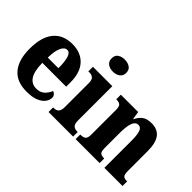

<svg xmlns="http://www.w3.org/2000/svg" viewBox="-94 -1192 1624 1624"><g transform="rotate(45 718.5 -380.0)"><path d="M277 10Q156 10 97 -62Q38 -134 38 -265Q38 -406 97.5 -478Q157 -550 267 -550Q368 -550 426 -488Q484 -426 484 -308V-257H199Q200 -158 230 -112Q260 -66 317 -66Q362 -66 389.5 -91Q417 -116 432 -153Q447 -148 457 -136.5Q467 -125 467 -107Q467 -80 448 -53Q429 -26 387 -8Q345 10 277 10ZM327 -321Q327 -398 314 -441Q301 -484 271 -484Q240 -484 220.5 -442Q201 -400 200 -321Z M673 -626Q636 -626 611 -644Q586 -662 586 -698Q586 -736 611 -753Q636 -770 673 -770Q709 -770 735 -753Q761 -736 761 -698Q761 -662 735 -644Q709 -626 673 -626ZM530 0V-55H540Q565 -55 581.5 -70Q598 -85 598 -127V-414Q598 -453 581.5 -467Q565 -481 541 -481H525V-536H757V-126Q757 -84 773 -69.5Q789 -55 815 -55H824V0Z M854 0V-55H859Q889 -55 905 -67Q921 -79 921 -123V-417Q921 -458 906 -469.5Q891 -481 863 -481H859V-536H1066L1077 -466H1082Q1099 -504 1129 -527Q1159 -550 1215 -550Q1285 -550 1321 -504Q1357 -458 1357 -357V-125Q1357 -79 1369.5 -67Q1382 -55 1411 -55H1415V0H1198V-326Q1198 -390 1187 -425.5Q1176 -461 1145 -461Q1120 -461 1106 -439.5Q1092 -418 1086.5 -382.5Q1081 -347 1081 -307V-120Q1081 -78 1095 -66.5Q1109 -55 1138 -55H1141V0Z"/></g></svg>

Font: Noto Serif Armenian Condensed ExtraBold
Style: Regular
Weight: 800
Width: 3
Designer: Monotype Design Team
Foundry: Monotype Imaging Inc.
Version: Version 2.008; ttfautohint (v1.8.4.7-5d5b)